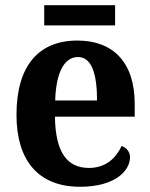

<svg xmlns="http://www.w3.org/2000/svg" viewBox="-20 -704 574 734"><path d="M149 -607H420V-684H149ZM286 10C421 10 477 -52 477 -103C477 -125 462 -140 445 -146C423 -99 384 -62 320 -62C236 -62 192 -122 190 -258H495V-307C495 -466 412 -549 276 -549C128 -549 43 -453 43 -265C43 -91 126 10 286 10ZM351 -320H191C194 -427 226 -486 278 -486C330 -486 351 -423 351 -320Z"/></svg>

Font: Noto Serif Ethiopic SemiCondensed
Style: Bold
Weight: 700
Width: 4
Designer: Monotype Design Team
Foundry: Monotype Imaging Inc.
Version: Version 2.102